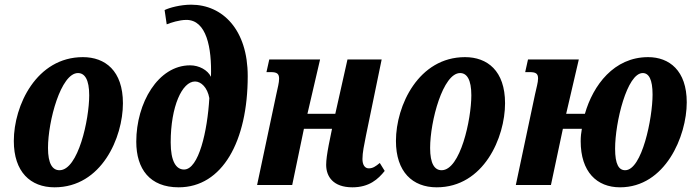

<svg xmlns="http://www.w3.org/2000/svg" viewBox="-20 -790 2969 820"><path d="M213 10C414 10 505 -203 505 -349C505 -488 429 -546 334 -546C136 -546 39 -340 39 -188C39 -56 110 10 213 10ZM234 -63C204 -63 185 -91 185 -158C185 -273 240 -478 313 -478C342 -478 361 -450 361 -383C361 -280 314 -63 234 -63Z M743 10C930 10 1038 -187 1038 -465C1038 -663 931 -770 796 -770C751 -770 703 -757 683 -747L692 -686C709 -693 746 -705 776 -705C862 -705 885 -586 881 -462C867 -491 830 -511 792 -511C655 -511 562 -350 562 -185C562 -68 620 10 743 10ZM766 -66C732 -66 709 -101 709 -182C709 -336 758 -442 813 -442C839 -442 866 -416 874 -371C866 -231 829 -66 766 -66Z M1485 10C1557 10 1595 -25 1623 -60L1602 -94C1584 -79 1572 -71 1555 -71C1538 -71 1528 -86 1528 -111C1528 -138 1535 -171 1543 -211L1610 -536H1464L1412 -304H1293L1347 -536H1130L1118 -482H1137C1163 -482 1172 -475 1172 -454C1172 -436 1166 -416 1160 -387L1078 0H1228L1278 -240H1398L1384 -171C1377 -134 1373 -107 1373 -86C1373 -36 1403 10 1485 10Z M1845 10C2046 10 2137 -203 2137 -349C2137 -488 2061 -546 1966 -546C1768 -546 1671 -340 1671 -188C1671 -56 1742 10 1845 10ZM1866 -63C1836 -63 1817 -91 1817 -158C1817 -273 1872 -478 1945 -478C1974 -478 1993 -450 1993 -383C1993 -280 1946 -63 1866 -63Z M2628 10C2821 10 2913 -208 2913 -353C2913 -489 2838 -546 2748 -546C2602 -546 2513 -426 2478 -304H2398L2452 -536H2235L2223 -482H2242C2268 -482 2278 -476 2278 -455C2278 -437 2271 -416 2265 -387L2183 0H2333L2384 -240H2465C2462 -223 2460 -207 2460 -187C2460 -56 2529 10 2628 10ZM2650 -63C2623 -63 2607 -88 2607 -155C2607 -268 2658 -478 2725 -478C2751 -478 2767 -451 2767 -386C2767 -286 2722 -63 2650 -63Z"/></svg>

Font: Noto Serif Condensed Extra
Style: Italic
Weight: 800
Width: 3
Italic angle: -12°
Designer: Monotype Design Team
Foundry: Monotype Imaging Inc.
Version: Version 1.901